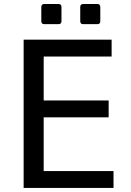

<svg xmlns="http://www.w3.org/2000/svg" viewBox="-20 -924 642 944"><path d="M282.2 -819.8V-889.6Q282.2 -904.3 267.6 -904.3H197.8Q183.1 -904.3 183.1 -889.6V-819.8Q183.1 -805.2 197.8 -805.2H267.6Q282.2 -805.2 282.2 -819.8ZM473.1 -819.8V-889.6Q473.1 -904.3 458.5 -904.3H389.2Q374.5 -904.3 374.5 -889.6V-819.8Q374.5 -805.2 389.2 -805.2H458.5Q473.1 -805.2 473.1 -819.8ZM538.1 0V-83H194.8V-347.2H514.2V-430.2H194.8V-646H528.8V-729H96.2V0Z"/></svg>

Font: Hack Dev
Style: Regular
Weight: 400
Designer: Christopher Simpkins
Foundry: Christopher Simpkins
Version: Version 2.0315